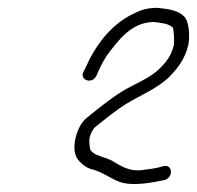

<svg xmlns="http://www.w3.org/2000/svg" viewBox="-20 -739 502 489"><path d="M192 -555C183 -535 215 -523 226 -547L234 -565C239 -576 245 -586 251 -596C281 -636 314 -683 373 -683L393 -680C406 -678 413 -675 420 -669C423 -662 424 -635 423 -625C417 -599 404 -581 388 -566C364 -540 319 -524 289 -505C259 -486 227 -460 201 -439C176 -419 163 -369 173 -343C177 -330 195 -314 210 -309C238 -303 258 -286 284 -276C310 -266 351 -271 381 -277L397 -280C422 -285 421 -321 397 -316L382 -312C372 -310 361 -308 350 -307C309 -299 286 -318 263 -331C252 -336 240 -339 228 -344C224 -345 211 -353 210 -358C208 -366 207 -377 208 -388C210 -397 216 -410 222 -415C247 -435 276 -459 304 -476C339 -497 383 -515 412 -544C433 -566 451 -588 460 -626C464 -651 461 -684 450 -696C435 -712 412 -716 381 -719C358 -719 341 -715 322 -705C269 -681 227 -631 201 -573Z"/></svg>

Font: Stray Cat
Style: UltExtObl
Weight: 400
Version: Version 1.0